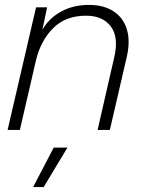

<svg xmlns="http://www.w3.org/2000/svg" viewBox="-20 -530 587 783"><path d="M11 0 127 -500H172L153 -409Q180 -456 229.5 -483Q279 -510 343 -510Q402 -510 442 -484.5Q482 -459 497 -411.5Q512 -364 497 -298L428 0H378L446 -297Q465 -378 432 -422Q399 -466 331 -466Q247 -466 196 -414.5Q145 -363 126 -281L61 0ZM255 72 158 233H115L199 72Z"/></svg>

Font: Prodigy Sans Light
Style: Italic
Weight: 300
Italic angle: -13°
Designer: Wei Huang
Foundry: Wei Huang
Version: Version 1.003; ttfautohint (v1.8.3)